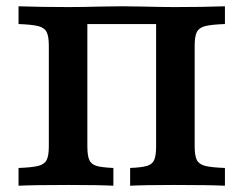

<svg xmlns="http://www.w3.org/2000/svg" viewBox="-20 -591 775 611"><path d="M135.4 -125.8V-445.2Q135.4 -475.4 128.4 -489.1Q121.4 -502.9 101.9 -507.9Q82.4 -512.9 39 -514.5V-571Q109 -568.5 199.3 -568.5Q240.7 -568.5 304.5 -570.2L367.5 -571L431.2 -570.2Q495.7 -568.5 535.6 -568.5Q625.8 -568.5 695.8 -571V-514.5Q652.5 -512.9 632.9 -507.9Q613.4 -502.9 606.4 -489.1Q599.5 -475.4 599.5 -445.2V-125.8Q599.5 -95.5 606.4 -81.8Q613.4 -68.1 632.9 -63.1Q652.5 -58.1 695.8 -56.5V0Q646.7 -2.4 535.6 -2.4Q440.6 -2.4 394.1 0V-56.5Q431.3 -58.1 447.8 -63.1Q464.4 -68.1 470.6 -81.8Q476.8 -95.5 476.8 -125.8V-522.1L488.4 -514.5H246.4L258 -522.1V-125.8Q258 -95.5 264.2 -81.8Q270.4 -68.1 287 -63.1Q303.6 -58.1 340.8 -56.5V0Q294.3 -2.4 199.3 -2.4Q88.5 -2.4 39 0V-56.5Q82.4 -58.1 101.9 -63.1Q121.4 -68.1 128.4 -81.8Q135.4 -95.5 135.4 -125.8Z"/></svg>

Font: Playfair Micro SmCond SmLight
Style: Regular
Weight: 360
Width: 4
Designer: Claus Eggers Sørensen
Foundry: Claus Eggers Sørensen
Version: Version 2.100;Glyphs 3.2 (3219)